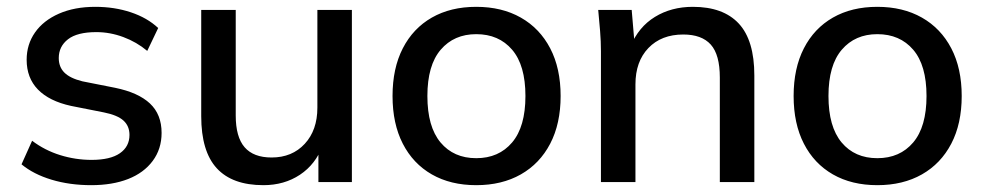

<svg xmlns="http://www.w3.org/2000/svg" viewBox="-20 -533 2879 562"><path d="M247 9Q184 9 131 -7Q78 -23 43 -52L74 -121Q111 -93 156 -79Q201 -65 248 -65Q303 -65 331 -84.5Q359 -104 359 -138Q359 -164 341.5 -180Q324 -196 284 -204L188 -223Q124 -237 91 -271Q58 -305 58 -358Q58 -403 82.5 -438Q107 -473 152.5 -493Q198 -513 259 -513Q315 -513 363 -497Q411 -481 443 -451L411 -384Q380 -410 341 -424.5Q302 -439 262 -439Q206 -439 179 -418Q152 -397 152 -363Q152 -337 168.5 -320.5Q185 -304 221 -295L317 -276Q385 -262 419 -230Q453 -198 453 -144Q453 -97 427 -62Q401 -27 355 -9Q309 9 247 9Z M751 9Q660 9 614.5 -40.5Q569 -90 569 -193V-504H670V-195Q670 -132 696 -102Q722 -72 775 -72Q835 -72 872 -112Q909 -152 909 -218V-504H1010V0H912V-108H925Q904 -52 858 -21.5Q812 9 751 9Z M1374 9Q1299 9 1244 -22.5Q1189 -54 1159 -112.5Q1129 -171 1129 -252Q1129 -333 1159 -391.5Q1189 -450 1244 -481.5Q1299 -513 1374 -513Q1449 -513 1504.5 -481.5Q1560 -450 1590.5 -391.5Q1621 -333 1621 -252Q1621 -171 1590.5 -112.5Q1560 -54 1504.5 -22.5Q1449 9 1374 9ZM1374 -70Q1440 -70 1479 -116Q1518 -162 1518 -252Q1518 -342 1479 -387.5Q1440 -433 1374 -433Q1309 -433 1270 -387.5Q1231 -342 1231 -252Q1231 -162 1269.5 -116Q1308 -70 1374 -70Z M1739 0V-383Q1739 -412 1736.5 -442.5Q1734 -473 1731 -504H1829L1838 -398H1826Q1849 -454 1897 -483.5Q1945 -513 2008 -513Q2097 -513 2142.5 -464Q2188 -415 2188 -312V0H2087V-306Q2087 -373 2060.5 -402.5Q2034 -432 1980 -432Q1916 -432 1878 -392.5Q1840 -353 1840 -286V0Z M2548 9Q2473 9 2418 -22.5Q2363 -54 2333 -112.5Q2303 -171 2303 -252Q2303 -333 2333 -391.5Q2363 -450 2418 -481.5Q2473 -513 2548 -513Q2623 -513 2678.5 -481.5Q2734 -450 2764.5 -391.5Q2795 -333 2795 -252Q2795 -171 2764.5 -112.5Q2734 -54 2678.5 -22.5Q2623 9 2548 9ZM2548 -70Q2614 -70 2653 -116Q2692 -162 2692 -252Q2692 -342 2653 -387.5Q2614 -433 2548 -433Q2483 -433 2444 -387.5Q2405 -342 2405 -252Q2405 -162 2443.5 -116Q2482 -70 2548 -70Z"/></svg>

Font: Mulish ExtraLight SemiBold
Style: Regular
Weight: 600
Version: Version 3.603